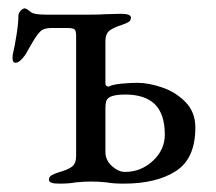

<svg xmlns="http://www.w3.org/2000/svg" viewBox="-20 -436 517 459"><path d="M97 -6Q97 -13 102.5 -16.5Q108 -20 120 -24Q142 -30 152 -37.5Q162 -45 162 -63V-350Q162 -362 158.5 -365.5Q155 -369 141 -369H102Q84 -369 75.5 -360Q67 -351 57.5 -334.5Q48 -318 44 -311Q40 -303 32 -294.5Q24 -286 17 -286Q10 -286 10 -297Q10 -305 11 -308Q15 -324 19.5 -352.5Q24 -381 24 -398Q24 -405 29.5 -410.5Q35 -416 39 -416Q43 -416 54 -407Q61 -401 90 -401H195Q221 -401 230 -402L269 -403Q293 -403 293 -394Q293 -387 287.5 -383.5Q282 -380 270 -376Q251 -370 241.5 -362.5Q232 -355 232 -337V-236Q232 -232 235.5 -230Q239 -228 242 -230Q250 -234 270.5 -236Q291 -238 309 -238Q335 -238 367.5 -227Q400 -216 423.5 -192Q447 -168 447 -131Q447 -57 400.5 -27Q354 3 276 3Q250 3 235 0Q215 -2 198 -2Q181 -2 161 0Q146 3 121 3Q97 3 97 -6ZM374 -114Q374 -163 350.5 -186.5Q327 -210 279 -210Q252 -210 241 -203Q235 -199 233.5 -192.5Q232 -186 232 -177V-73Q232 -53 247.5 -39Q263 -25 279 -25Q317 -25 345.5 -51.5Q374 -78 374 -114Z"/></svg>

Font: EB Garamond
Style: Regular
Weight: 400
Designer: Georg Duffner and Octavio Pardo
Foundry: Georg Duffner
Version: Version 1.000; ttfautohint (v1.6)